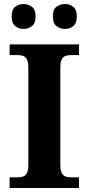

<svg xmlns="http://www.w3.org/2000/svg" viewBox="-20 -935 441 955"><path d="M28 0V-53H70Q85 -53 96.5 -57.5Q108 -62 114.5 -76Q121 -90 121 -118V-596Q121 -625 114.5 -638.5Q108 -652 96.5 -656.5Q85 -661 70 -661H28V-714H373V-661H331Q317 -661 305 -656.5Q293 -652 286.5 -638.5Q280 -625 280 -596V-118Q280 -90 286.5 -76Q293 -62 305 -57.5Q317 -53 331 -53H373V0ZM303 -791Q279 -791 261 -805Q243 -819 243 -853Q243 -888 261 -901.5Q279 -915 303 -915Q326 -915 344 -901.5Q362 -888 362 -853Q362 -819 344 -805Q326 -791 303 -791ZM97 -791Q74 -791 56 -805Q38 -819 38 -853Q38 -888 56 -901.5Q74 -915 97 -915Q120 -915 138.5 -901.5Q157 -888 157 -853Q157 -819 138.5 -805Q120 -791 97 -791Z"/></svg>

Font: Noto Serif Armenian
Style: Bold
Weight: 700
Version: Version 2.007